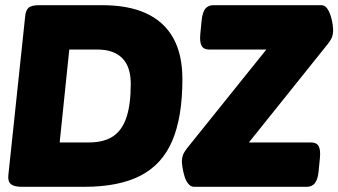

<svg xmlns="http://www.w3.org/2000/svg" viewBox="-20 -720 1304 740"><path d="M65 0Q35 0 22.5 -10Q10 -20 12 -43L77 -657Q79 -680 90 -690Q101 -700 131 -700H374Q476 -700 544.5 -668Q613 -636 648 -573Q683 -510 683 -415Q683 -269 644 -177.5Q605 -86 521.5 -43Q438 0 305 0ZM210 -171H323Q380 -171 415.5 -194.5Q451 -218 467.5 -268Q484 -318 484 -397Q484 -463 451 -496Q418 -529 356 -529H247ZM728 0Q715 0 705.5 -12Q696 -24 691 -41Q686 -58 683.5 -74Q681 -90 681 -98Q681 -109 684.5 -120.5Q688 -132 702 -150L1086 -628L1117 -529H786Q765 -529 757 -543.5Q749 -558 752 -589L757 -640Q760 -672 771 -686Q782 -700 803 -700H1218Q1232 -700 1240.5 -688Q1249 -676 1254.5 -659Q1260 -642 1262 -626Q1264 -610 1264 -602Q1264 -591 1260.5 -579.5Q1257 -568 1243 -550L860 -72L828 -171H1179Q1200 -171 1208 -157Q1216 -143 1213 -111L1208 -60Q1205 -29 1194 -14.5Q1183 0 1162 0Z"/></svg>

Font: Asap Black
Style: Italic
Weight: 900
Italic angle: -6°
Designer: Pablo Cosgaya
Foundry: Omnibus-Type
Version: Version 3.001